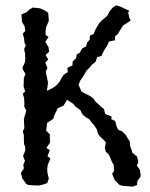

<svg xmlns="http://www.w3.org/2000/svg" viewBox="-20 -694 560 716"><path d="M85 -4 77 -9 63 -29 58 -49 69 -66 67 -80 73 -94 66 -112 74 -132V-146L70 -156L69 -171V-189L65 -205L71 -216L70 -231L69 -250L73 -264L78 -281L70 -298L71 -306L70 -328L65 -345L74 -353L68 -371L69 -403L75 -418L65 -435L64 -442L73 -462L74 -472V-491L70 -511L76 -525L71 -536L70 -549L65 -569L74 -578L72 -596L62 -612L60 -640L80 -649L88 -657L102 -666L129 -663L145 -656L160 -646L162 -616L152 -593L150 -579V-564L161 -556L149 -538L161 -518L163 -501L150 -489L160 -472L149 -461L157 -440L151 -429L152 -419L157 -397L159 -385L155 -355L180 -368L193 -378L204 -392L208 -401L218 -416L233 -425L231 -441L250 -450L251 -465L264 -477L266 -491L277 -497L287 -514L301 -521L305 -535L315 -547V-561L329 -567L337 -586L342 -594L350 -608L361 -619L380 -635L390 -654L403 -668L414 -674L427 -670L462 -654L458 -647L462 -629L467 -617L439 -599L427 -580L420 -568L409 -558V-544L386 -539L379 -522L375 -517L367 -504L358 -485L342 -481L337 -464L322 -452L316 -444L303 -431L292 -412L288 -406L279 -393L273 -378L279 -364L284 -352L300 -344L319 -334L330 -325L335 -316L353 -300L354 -298L368 -287L372 -269L396 -260L395 -250L410 -242L415 -222L421 -210L436 -204L449 -191L455 -180L464 -167L465 -150L472 -131L473 -125L491 -110L496 -89L490 -77L502 -60L505 -37L492 -18L491 -4L475 2L439 -1L426 -4L408 -22L398 -46L405 -56L404 -79L397 -91L392 -104L386 -117L374 -129L371 -144L375 -163L364 -175L352 -186L345 -197L341 -212L330 -228L327 -231L312 -250L301 -256L288 -267L280 -283L262 -296L253 -307L230 -322L217 -300L195 -290L189 -277L183 -265L179 -251L156 -236L152 -207L166 -193V-172L167 -163L153 -142L166 -134L157 -112L168 -103L158 -79L156 -64L157 -49L162 -28L156 -11L134 -4L123 -2Z"/></svg>

Font: Winky Rough Light
Style: Regular
Weight: 300
Designer: Simon Atzbach
Foundry: typofactur
Version: Version 1.206; ttfautohint (v1.8.4.7-5d5b)